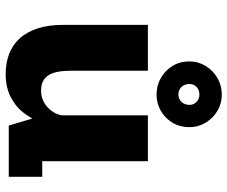

<svg xmlns="http://www.w3.org/2000/svg" viewBox="-84 -722 817 690"><g transform="rotate(90 325.0 -377.5)"><path d="M246.3 11.1Q208.1 11.1 175.6 -0.9Q143.1 -12.9 119.6 -38.1Q96 -63.3 82.9 -102.7Q69.8 -142.1 69.8 -196.9V-500H234.8V-222.4Q234.8 -184.4 242.4 -161Q250.1 -137.6 265.9 -126.9Q281.8 -116.1 306.4 -116.1Q325.1 -116.1 340.8 -123Q356.4 -129.8 368.3 -141.6Q380.3 -153.4 387.5 -168Q394.7 -182.7 396.6 -198L429.1 -180Q429.1 -146.6 418 -113Q406.9 -79.3 384.2 -51.1Q361.6 -22.9 327.2 -5.9Q292.9 11.1 246.3 11.1ZM431.7 0 394.9 -123.5V-500H559.9V-88.1L535.9 -120.3H615.9V0ZM320.8 -531.1Q287.9 -531.1 260.8 -546.5Q233.7 -561.8 217.5 -588.4Q201.2 -615 201.2 -648.9Q201.2 -680.9 217.5 -707.4Q233.7 -734 260.8 -749.8Q287.9 -765.6 320.8 -765.6Q352.3 -765.6 378.9 -749.8Q405.5 -734 421.5 -707.4Q437.5 -680.9 437.5 -648.9Q437.5 -615 421.5 -588.4Q405.5 -561.8 378.9 -546.5Q352.3 -531.1 320.8 -531.1ZM320.8 -609.7Q335.9 -609.7 346.6 -620.8Q357.4 -631.8 357.4 -649.4Q357.4 -664.6 346.6 -674.9Q335.9 -685.1 320.8 -685.1Q303.4 -685.1 292.9 -674.9Q282.4 -664.6 282.4 -649.4Q282.4 -631.8 292.9 -620.8Q303.4 -609.7 320.8 -609.7Z"/></g></svg>

Font: Trispace Thin
Style: Regular
Weight: 100
Designer: Tyler Finck
Foundry: Etcetera Type Company
Version: Version 1.210